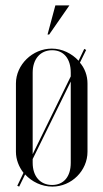

<svg xmlns="http://www.w3.org/2000/svg" viewBox="-20 -683 383 711"><path d="M162 -555 237 -663H185L156 -555ZM44 5 51 8 73 -37C98 -10 134 8 174 8C245 8 304 -51 304 -121V-374C304 -403 294 -430 276 -451L299 -498L292 -502L271 -458C246 -485 210 -503 172 -503C100 -503 39 -443 39 -374V-121C39 -92 50 -65 67 -43ZM173 -497C216 -497 242 -466 242 -414V-400L101 -112V-414C101 -464 129 -497 173 -497ZM101 -94 242 -381V-80C242 -29 216 2 173 2C129 2 101 -30 101 -80Z"/></svg>

Font: Moniqa Display
Style: Regular
Weight: 400
Designer: Rajesh Rajput
Foundry: Rajesh Rajput
Version: Version 1.000